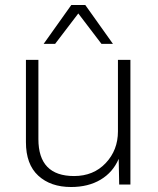

<svg xmlns="http://www.w3.org/2000/svg" viewBox="-20 -740 632 770"><path d="M433 -564H387L294 -686L201 -564H155L266 -720H322ZM265 10Q183 10 133.5 -35.5Q84 -81 84 -170V-500H134V-182Q134 -34 277 -34Q355 -34 404 -86Q453 -138 453 -213V-500H503V0H458L456 -103Q433 -49 383.5 -19.5Q334 10 265 10Z"/></svg>

Font: Elaine Sans Light
Style: Regular
Weight: 300
Designer: Wei Huang
Foundry: Wei Huang
Version: Version 2.001;December 24, 2019;FontCreator 12.0.0.2547 64-b